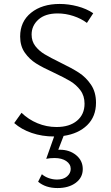

<svg xmlns="http://www.w3.org/2000/svg" viewBox="-20 -684 560 972"><path d="M302 4 275 74H283Q332 74 365.5 101.5Q399 129 399 172Q399 215 363.5 241.5Q328 268 271 268Q211 268 173 236L192 198Q207 211 227.5 218Q248 225 269 225Q301 225 319.5 209Q338 193 338 171Q338 147 315.5 131.5Q293 116 256 116Q233 116 214 120L254 7Q193 7 140.5 -11Q88 -29 52 -61L89 -113Q124 -79 170 -60Q216 -41 266 -41Q332 -41 370 -73Q408 -105 408 -159Q408 -199 387 -227Q366 -255 336 -273Q306 -291 253 -316Q196 -342 162.5 -363Q129 -384 105.5 -417.5Q82 -451 82 -499Q82 -575 137.5 -619.5Q193 -664 282 -664Q327 -664 372.5 -652Q418 -640 452 -617L420 -568Q391 -590 351.5 -603Q312 -616 272 -616Q209 -616 174.5 -585Q140 -554 140 -509Q140 -475 159 -450.5Q178 -426 206.5 -409Q235 -392 284 -368Q344 -339 379.5 -316Q415 -293 440.5 -255.5Q466 -218 466 -164Q466 -94 421.5 -50.5Q377 -7 302 4Z"/></svg>

Font: Ysabeau SC Semilight
Style: Regular
Weight: 300
Designer: Christian Thalmann (Catharsis Fonts)
Version: Version 0.003